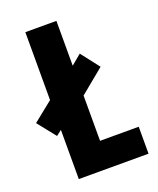

<svg xmlns="http://www.w3.org/2000/svg" viewBox="-154 -888 720 877"><g transform="rotate(-20 206.0 -450.0)"><path d="M76 -93V-332L50 -312L-20 -400L76 -477V-807H227V-589L276 -630L345 -541L227 -444V-224H415V-93Z"/></g></svg>

Font: Noto Sans Kannada UI ExtraCondensed ExtraBold
Style: Regular
Weight: 800
Width: 2
Designer: Jelle Bosma - Monotype Design Team
Foundry: Monotype Imaging Inc.
Version: Version 2.005; ttfautohint (v1.8.4.7-5d5b)